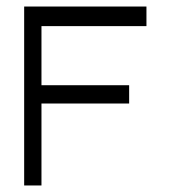

<svg xmlns="http://www.w3.org/2000/svg" viewBox="-20 -617 526 588"><path d="M54 -597H428.5V-537H107V-356H375.5V-300H107V-49H54Z"/></svg>

Font: 3270 Nerd Font Mono SemCond
Style: Regular
Weight: 400
Monospace: yes
Version: Version 3.0.1;Nerd Fonts 3.1.1